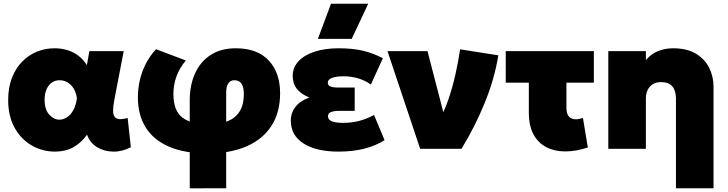

<svg xmlns="http://www.w3.org/2000/svg" viewBox="-20 -792 3876 1022"><path d="M272.5 15Q206 15 149.2 -17.5Q92.5 -50 58 -111.5Q23.5 -173 23.5 -260Q23.5 -325.5 43.2 -376.8Q63 -428 97.2 -463.2Q131.5 -498.5 176 -516.8Q220.5 -535 270.5 -535Q305.5 -535 337.5 -525.5Q369.5 -516 396.2 -496.2Q423 -476.5 442.5 -445L455.5 -520H638.5L588.5 -260Q582 -226.5 582 -204.2Q582 -182 590 -170.8Q598 -159.5 615 -158Q632 -156.5 659.5 -164L676.5 -8.5Q630 16 581.8 15Q533.5 14 495.8 -9.2Q458 -32.5 443.5 -75Q410.5 -30 369 -7.5Q327.5 15 272.5 15ZM296.5 -155Q316 -155 335.2 -166.8Q354.5 -178.5 369.2 -203.8Q384 -229 389.5 -269Q387 -287 381.2 -302Q375.5 -317 366.8 -328.8Q358 -340.5 347 -348.5Q336 -356.5 323.5 -360.8Q311 -365 297.5 -365Q274 -365 256 -352.5Q238 -340 227.8 -316.8Q217.5 -293.5 217.5 -261Q217.5 -208.5 242 -181.8Q266.5 -155 296.5 -155Z M990 210.5V-257Q990 -340 1018.8 -402.5Q1047.5 -465 1102.2 -500Q1157 -535 1235 -535Q1350 -535 1410.5 -470Q1471 -405 1471 -296Q1471 -193 1424.5 -121.5Q1378 -50 1291.8 -12.8Q1205.5 24.5 1086 24.5Q962.5 24.5 879.8 -11.2Q797 -47 755.5 -113.8Q714 -180.5 714 -273Q714 -323.5 725.5 -370.2Q737 -417 758.8 -457.5Q780.5 -498 810.5 -530L969.5 -470Q936 -431.5 919.5 -385.8Q903 -340 903 -292.5Q903 -202.5 950.8 -166.2Q998.5 -130 1091 -130Q1150.5 -130 1192.2 -147Q1234 -164 1256 -199.8Q1278 -235.5 1278 -291Q1278 -327.5 1265.8 -346.2Q1253.5 -365 1228 -365Q1206.5 -365 1195.2 -348.2Q1184 -331.5 1184 -300V210Z M1782 15Q1663.5 15 1595.8 -28.2Q1528 -71.5 1528 -150Q1528 -192 1553.5 -224.2Q1579 -256.5 1627 -273Q1583.5 -290 1560.8 -318.5Q1538 -347 1538 -388Q1538 -432 1568 -465Q1598 -498 1653.2 -516.5Q1708.5 -535 1783 -535Q1854 -535 1908.8 -522.8Q1963.5 -510.5 2018 -482L1954 -342Q1924.5 -363.5 1886.8 -374.8Q1849 -386 1808 -386Q1781.5 -386 1763 -382Q1744.5 -378 1734.8 -370.5Q1725 -363 1725 -351.5Q1725 -338 1738.5 -332Q1752 -326 1781 -326H1868V-202H1789Q1768 -202 1754 -199.2Q1740 -196.5 1733 -190.2Q1726 -184 1726 -173Q1726 -154.5 1746.8 -146.2Q1767.5 -138 1806 -138Q1850 -138 1890.8 -148.2Q1931.5 -158.5 1971 -180L2027 -46Q1980 -16 1919 -0.5Q1858 15 1782 15ZM1672 -585 1742 -772H1940L1852 -585Z M2216.5 0 2042.5 -520H2255.5L2362 -109L2316 -149.5Q2344.5 -198 2366.8 -262.8Q2389 -327.5 2404.5 -397.2Q2420 -467 2429 -529.5L2632.5 -497.5Q2612.5 -372.5 2560.2 -244.5Q2508 -116.5 2436.5 0Z M2989 14Q2932.5 14 2888.8 -8.2Q2845 -30.5 2820 -76.2Q2795 -122 2795 -192V-352H2672V-520H3141V-352H2995V-219Q2995 -185.5 3008.8 -171.2Q3022.5 -157 3045 -157Q3053.5 -157 3063 -159Q3072.5 -161 3083 -164L3109 -7Q3077.5 3.5 3047.2 8.8Q3017 14 2989 14Z M3578 210V-268Q3578 -309.5 3558.8 -332.2Q3539.5 -355 3499 -355Q3473 -355 3455 -344Q3437 -333 3427.5 -313.2Q3418 -293.5 3418 -268V0H3218V-520H3418V-472Q3445 -504.5 3482.2 -519.8Q3519.5 -535 3562 -535Q3637 -535 3684.8 -506Q3732.5 -477 3755.2 -430.5Q3778 -384 3778 -331V210Z"/></svg>

Font: Geologica Black
Style: Regular
Weight: 900
Designer: Sindre Bremnes, Frode Helland
Foundry: Monokrom Skriftforlag AS
Version: Version 1.010;gftools[0.9.28]